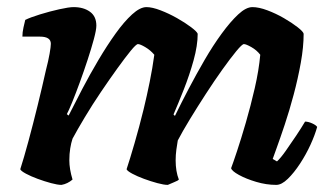

<svg xmlns="http://www.w3.org/2000/svg" viewBox="-20 -520 919 540"><path d="M153 0Q142 0 123.5 -5Q105 -10 86 -17Q67 -24 53 -31.5Q39 -39 37 -44Q47 -75 60 -123Q73 -171 86 -224Q99 -277 109 -322Q116 -349 119.5 -369Q123 -389 123 -397Q123 -417 92 -417H43Q43 -429 46 -442.5Q49 -456 51 -464Q65 -471 92.5 -479.5Q120 -488 147 -494Q174 -500 187 -500Q215 -500 233 -487Q251 -474 251 -448Q251 -436 244 -410Q237 -384 226.5 -352Q216 -320 204.5 -288.5Q193 -257 183 -232.5Q173 -208 168 -199L173 -195Q190 -229 211.5 -270Q233 -311 257 -351.5Q281 -392 305 -425.5Q329 -459 351.5 -479.5Q374 -500 392 -500Q408 -500 431.5 -491Q455 -482 478 -469Q501 -456 517.5 -443.5Q534 -431 536 -425Q536 -392 524.5 -350.5Q513 -309 497 -268.5Q481 -228 468 -198L472 -194Q489 -229 510.5 -270Q532 -311 555.5 -351.5Q579 -392 603.5 -425.5Q628 -459 650 -479.5Q672 -500 690 -500Q708 -500 732 -491Q756 -482 778.5 -469Q801 -456 817 -443.5Q833 -431 834 -425Q834 -388 826 -343.5Q818 -299 806 -254Q794 -209 781 -170Q768 -131 758.5 -105Q749 -79 747 -73L759 -66Q769 -75 783.5 -95.5Q798 -116 813 -138.5Q828 -161 838 -178Q847 -178 858 -173Q869 -168 872 -163Q866 -141 853.5 -113.5Q841 -86 824 -60Q807 -34 789.5 -17Q772 0 757 0Q729 0 700.5 -8.5Q672 -17 652 -28Q632 -39 630 -47Q635 -60 646.5 -94.5Q658 -129 671.5 -175.5Q685 -222 696.5 -272Q708 -322 712 -366Q702 -379 687 -387.5Q672 -396 666 -396Q661 -396 644.5 -376Q628 -356 605.5 -324.5Q583 -293 559 -256Q535 -219 514 -184.5Q493 -150 480 -125Q478 -114 476 -99Q474 -84 474 -69Q474 -38 483 -15Q481 -12 469.5 -7.5Q458 -3 452 0Q441 0 422.5 -5Q404 -10 385 -17Q366 -24 352 -31.5Q338 -39 336 -44Q345 -71 358.5 -117.5Q372 -164 384 -213Q393 -250 401 -289.5Q409 -329 414 -366Q403 -379 388.5 -387.5Q374 -396 368 -396Q363 -396 347.5 -377Q332 -358 310 -327.5Q288 -297 264 -261.5Q240 -226 219 -191Q198 -156 184 -130Q180 -118 177.5 -102.5Q175 -87 175 -69Q175 -45 184 -15Q170 -3 153 0Z"/></svg>

Font: Texturina ExtraBold
Style: Italic
Weight: 800
Italic angle: -11°
Designer: Guillermo Torres Carreño
Foundry: Omnibus-Type
Version: Version 1.002; ttfautohint (v1.8.3)